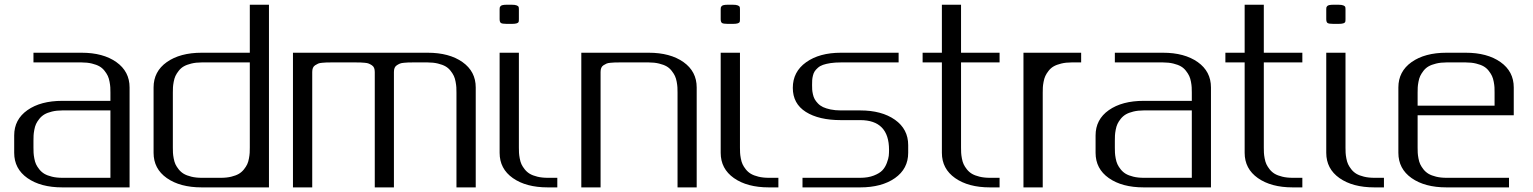

<svg xmlns="http://www.w3.org/2000/svg" viewBox="-20 -812 6642 832"><path d="M125 -541.5V-583.5H333.5Q426.8 -583.5 484.1 -543Q541.5 -502.4 541.5 -433.1V0H250Q156.2 0 98.9 -40.3Q41.5 -80.6 41.5 -149.9V-225.1Q41.5 -294.4 98.9 -334.7Q156.2 -375 250 -375H458.5V-410.6Q458.5 -423.8 458 -433.3Q457.5 -442.9 454.8 -457.5Q452.1 -472.2 447.3 -482.7Q442.4 -493.2 433.1 -505.1Q423.8 -517.1 411.1 -524.4Q398.4 -531.7 378.4 -536.6Q358.4 -541.5 333.5 -541.5ZM458.5 -41.5V-333.5H250Q225.1 -333.5 205.1 -328.6Q185.1 -323.7 172.4 -316.2Q159.7 -308.6 150.4 -296.9Q141.1 -285.2 136.2 -274.7Q131.3 -264.2 128.7 -249.5Q126 -234.9 125.5 -225.1Q125 -215.3 125 -202.1V-172.9Q125 -159.7 125.5 -149.9Q126 -140.1 128.7 -125.5Q131.3 -110.8 136.2 -100.3Q141.1 -89.8 150.4 -78.1Q159.7 -66.4 172.4 -58.8Q185.1 -51.3 205.1 -46.4Q225.1 -41.5 250 -41.5Z M1145.5 -791.5V0H854Q760.3 0 702.9 -40.3Q645.5 -80.6 645.5 -149.9V-433.1Q645.5 -502.4 702.9 -543Q760.3 -583.5 854 -583.5H1062.5V-791.5ZM1062.5 -541.5H854Q829.1 -541.5 809.1 -536.6Q789.1 -531.7 776.4 -524.4Q763.7 -517.1 754.4 -505.1Q745.1 -493.2 740.2 -482.7Q735.4 -472.2 732.7 -457.5Q730 -442.9 729.5 -433.3Q729 -423.8 729 -410.6V-172.9Q729 -159.7 729.5 -149.9Q730 -140.1 732.7 -125.5Q735.4 -110.8 740.2 -100.3Q745.1 -89.8 754.4 -78.1Q763.7 -66.4 776.4 -58.8Q789.1 -51.3 809.1 -46.4Q829.1 -41.5 854 -41.5H937.5Q962.4 -41.5 982.4 -46.4Q1002.4 -51.3 1015.1 -58.8Q1027.8 -66.4 1037.1 -78.1Q1046.4 -89.8 1051.3 -100.3Q1056.2 -110.8 1058.8 -125.5Q1061.5 -140.1 1062 -149.9Q1062.5 -159.7 1062.5 -172.9Z M1249.5 -583.5H1833Q1926.8 -583.5 1984.1 -543Q2041.5 -502.4 2041.5 -433.1V0H1958V-410.6Q1958 -423.8 1957.5 -433.3Q1957 -442.9 1954.3 -457.5Q1951.7 -472.2 1946.8 -482.7Q1941.9 -493.2 1932.6 -505.1Q1923.3 -517.1 1910.6 -524.4Q1897.9 -531.7 1877.9 -536.6Q1857.9 -541.5 1833 -541.5H1770.5Q1756.8 -541.5 1749.8 -541.3Q1742.7 -541 1731 -540Q1719.2 -539.1 1712.9 -536.4Q1706.5 -533.7 1699.7 -529.3Q1692.9 -524.9 1689.9 -517.6Q1687 -510.3 1687 -500V0H1604V-500Q1604 -510.3 1601.1 -517.6Q1598.1 -524.9 1591.3 -529.3Q1584.5 -533.7 1578.1 -536.4Q1571.8 -539.1 1560.1 -540Q1548.3 -541 1541.3 -541.3Q1534.2 -541.5 1520.5 -541.5H1416.5Q1402.3 -541.5 1395.3 -541.3Q1388.2 -541 1376.5 -540Q1364.7 -539.1 1358.6 -536.4Q1352.5 -533.7 1345.7 -529.3Q1338.9 -524.9 1335.9 -517.6Q1333 -510.3 1333 -500V0H1249.5Z M2228.5 -771V-729Q2228.5 -720.2 2227.3 -716.8Q2226.1 -713.4 2219.2 -710.9Q2212.4 -708.5 2197.3 -708.5H2176.3Q2155.8 -708.5 2150.4 -712.6Q2145 -716.8 2145 -729V-771Q2145 -776.4 2145.5 -778.8Q2146 -781.2 2148.7 -784.9Q2151.4 -788.6 2158.2 -790Q2165 -791.5 2176.3 -791.5H2197.3Q2211.9 -791.5 2219 -788.6Q2226.1 -785.6 2227.3 -782.2Q2228.5 -778.8 2228.5 -771ZM2228.5 -583.5V-172.9Q2228.5 -159.7 2229 -149.9Q2229.5 -140.1 2232.2 -125.5Q2234.9 -110.8 2239.7 -100.3Q2244.6 -89.8 2253.9 -78.1Q2263.2 -66.4 2275.9 -58.8Q2288.6 -51.3 2308.6 -46.4Q2328.6 -41.5 2353.5 -41.5H2395V0H2353.5Q2259.8 0 2202.4 -40.3Q2145 -80.6 2145 -149.9V-583.5Z M2499 -583.5H2791Q2884.3 -583.5 2941.7 -543Q2999 -502.4 2999 -433.1V0H2916V-410.6Q2916 -423.8 2915.5 -433.3Q2915 -442.9 2912.4 -457.5Q2909.7 -472.2 2904.8 -482.7Q2899.9 -493.2 2890.6 -505.1Q2881.3 -517.1 2868.7 -524.4Q2856 -531.7 2835.9 -536.6Q2815.9 -541.5 2791 -541.5H2666Q2651.9 -541.5 2644.8 -541.3Q2637.7 -541 2626 -540Q2614.3 -539.1 2608.2 -536.4Q2602.1 -533.7 2595.2 -529.3Q2588.4 -524.9 2585.4 -517.6Q2582.5 -510.3 2582.5 -500V0H2499Z M3186.5 -771V-729Q3186.5 -720.2 3185.3 -716.8Q3184.1 -713.4 3177.2 -710.9Q3170.4 -708.5 3155.3 -708.5H3134.3Q3113.8 -708.5 3108.4 -712.6Q3103 -716.8 3103 -729V-771Q3103 -776.4 3103.5 -778.8Q3104 -781.2 3106.7 -784.9Q3109.4 -788.6 3116.2 -790Q3123 -791.5 3134.3 -791.5H3155.3Q3169.9 -791.5 3177 -788.6Q3184.1 -785.6 3185.3 -782.2Q3186.5 -778.8 3186.5 -771ZM3186.5 -583.5V-172.9Q3186.5 -159.7 3187 -149.9Q3187.5 -140.1 3190.2 -125.5Q3192.9 -110.8 3197.8 -100.3Q3202.6 -89.8 3211.9 -78.1Q3221.2 -66.4 3233.9 -58.8Q3246.6 -51.3 3266.6 -46.4Q3286.6 -41.5 3311.5 -41.5H3353V0H3311.5Q3217.8 0 3160.4 -40.3Q3103 -80.6 3103 -149.9V-583.5Z M3874 -583.5V-541.5H3624Q3598.6 -541.5 3579.1 -538.6Q3559.6 -535.6 3546.4 -531Q3533.2 -526.4 3524.2 -518.3Q3515.1 -510.3 3510.3 -502.9Q3505.4 -495.6 3502.7 -484.4Q3500 -473.1 3499.5 -464.8Q3499 -456.5 3499 -443.8Q3499 -432.1 3499.5 -423.8Q3500 -415.5 3502.7 -403.3Q3505.4 -391.1 3510.3 -382.3Q3515.1 -373.5 3524.4 -363.8Q3533.7 -354 3546.6 -347.9Q3559.6 -341.8 3579.3 -337.6Q3599.1 -333.5 3624 -333.5H3707.5Q3800.8 -333.5 3858.2 -293Q3915.5 -252.4 3915.5 -183.1V-149.9Q3915.5 -80.6 3858.2 -40.3Q3800.8 0 3707.5 0H3457.5V-41.5H3707.5Q3741.7 -41.5 3766.6 -51.3Q3791.5 -61 3803.7 -74Q3815.9 -86.9 3823 -106Q3830.1 -125 3831.3 -136.7Q3832.5 -148.4 3832.5 -162.6Q3832.5 -291.5 3707.5 -291.5H3624Q3528.3 -291.5 3471.9 -327.1Q3415.5 -362.8 3415.5 -431.2Q3415.5 -501 3473.1 -542.2Q3530.8 -583.5 3624 -583.5Z M4144.5 -791.5V-583.5H4311.5V-541.5H4144.5V-172.9Q4144.5 -159.7 4145 -149.9Q4145.5 -140.1 4148.2 -125.5Q4150.9 -110.8 4155.8 -100.3Q4160.6 -89.8 4169.9 -78.1Q4179.2 -66.4 4191.9 -58.8Q4204.6 -51.3 4224.6 -46.4Q4244.6 -41.5 4269.5 -41.5H4311.5V0H4269.5Q4176.3 0 4118.9 -40.3Q4061.5 -80.6 4061.5 -149.9V-541.5H3978V-583.5H4061.5V-791.5Z M4665 -583.5V-541.5H4623.5Q4598.6 -541.5 4578.6 -536.6Q4558.6 -531.7 4545.9 -524.4Q4533.2 -517.1 4523.9 -505.1Q4514.6 -493.2 4509.8 -482.7Q4504.9 -472.2 4502.2 -457.5Q4499.5 -442.9 4499 -433.3Q4498.5 -423.8 4498.5 -410.6V0H4415V-583.5Z M4811 -541.5V-583.5H5019.5Q5112.8 -583.5 5170.2 -543Q5227.5 -502.4 5227.5 -433.1V0H4936Q4842.3 0 4784.9 -40.3Q4727.5 -80.6 4727.5 -149.9V-225.1Q4727.5 -294.4 4784.9 -334.7Q4842.3 -375 4936 -375H5144.5V-410.6Q5144.5 -423.8 5144 -433.3Q5143.6 -442.9 5140.9 -457.5Q5138.2 -472.2 5133.3 -482.7Q5128.4 -493.2 5119.1 -505.1Q5109.9 -517.1 5097.2 -524.4Q5084.5 -531.7 5064.5 -536.6Q5044.4 -541.5 5019.5 -541.5ZM5144.5 -41.5V-333.5H4936Q4911.1 -333.5 4891.1 -328.6Q4871.1 -323.7 4858.4 -316.2Q4845.7 -308.6 4836.4 -296.9Q4827.1 -285.2 4822.3 -274.7Q4817.4 -264.2 4814.7 -249.5Q4812 -234.9 4811.5 -225.1Q4811 -215.3 4811 -202.1V-172.9Q4811 -159.7 4811.5 -149.9Q4812 -140.1 4814.7 -125.5Q4817.4 -110.8 4822.3 -100.3Q4827.1 -89.8 4836.4 -78.1Q4845.7 -66.4 4858.4 -58.8Q4871.1 -51.3 4891.1 -46.4Q4911.1 -41.5 4936 -41.5Z M5456.5 -791.5V-583.5H5623.5V-541.5H5456.5V-172.9Q5456.5 -159.7 5457 -149.9Q5457.5 -140.1 5460.2 -125.5Q5462.9 -110.8 5467.8 -100.3Q5472.7 -89.8 5481.9 -78.1Q5491.2 -66.4 5503.9 -58.8Q5516.6 -51.3 5536.6 -46.4Q5556.6 -41.5 5581.5 -41.5H5623.5V0H5581.5Q5488.3 0 5430.9 -40.3Q5373.5 -80.6 5373.5 -149.9V-541.5H5290V-583.5H5373.5V-791.5Z M5810.5 -771V-729Q5810.5 -720.2 5809.3 -716.8Q5808.1 -713.4 5801.3 -710.9Q5794.4 -708.5 5779.3 -708.5H5758.3Q5737.8 -708.5 5732.4 -712.6Q5727.1 -716.8 5727.1 -729V-771Q5727.1 -776.4 5727.5 -778.8Q5728 -781.2 5730.7 -784.9Q5733.4 -788.6 5740.2 -790Q5747.1 -791.5 5758.3 -791.5H5779.3Q5793.9 -791.5 5801 -788.6Q5808.1 -785.6 5809.3 -782.2Q5810.5 -778.8 5810.5 -771ZM5810.5 -583.5V-172.9Q5810.5 -159.7 5811 -149.9Q5811.5 -140.1 5814.2 -125.5Q5816.9 -110.8 5821.8 -100.3Q5826.7 -89.8 5835.9 -78.1Q5845.2 -66.4 5857.9 -58.8Q5870.6 -51.3 5890.6 -46.4Q5910.6 -41.5 5935.5 -41.5H5977.1V0H5935.5Q5841.8 0 5784.4 -40.3Q5727.1 -80.6 5727.1 -149.9V-583.5Z M6539.6 -312.5H6123V-172.9Q6123 -159.7 6123.5 -149.9Q6124 -140.1 6126.7 -125.5Q6129.4 -110.8 6134.3 -100.3Q6139.2 -89.8 6148.4 -78.1Q6157.7 -66.4 6170.4 -58.8Q6183.1 -51.3 6203.1 -46.4Q6223.1 -41.5 6248 -41.5H6519V0H6248Q6154.3 0 6096.9 -40.3Q6039.6 -80.6 6039.6 -149.9V-433.1Q6039.6 -502.4 6096.9 -543Q6154.3 -583.5 6248 -583.5H6331.5Q6424.8 -583.5 6482.2 -543Q6539.6 -502.4 6539.6 -433.1ZM6123 -354H6456.5V-410.6Q6456.5 -423.8 6456.1 -433.3Q6455.6 -442.9 6452.9 -457.5Q6450.2 -472.2 6445.3 -482.7Q6440.4 -493.2 6431.2 -505.1Q6421.9 -517.1 6409.2 -524.4Q6396.5 -531.7 6376.5 -536.6Q6356.4 -541.5 6331.5 -541.5H6248Q6223.1 -541.5 6203.1 -536.6Q6183.1 -531.7 6170.4 -524.4Q6157.7 -517.1 6148.4 -505.1Q6139.2 -493.2 6134.3 -482.7Q6129.4 -472.2 6126.7 -457.5Q6124 -442.9 6123.5 -433.3Q6123 -423.8 6123 -410.6Z"/></svg>

Font: Gputeks
Style: Regular
Weight: 500
Version: Version 0.9